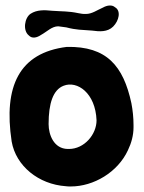

<svg xmlns="http://www.w3.org/2000/svg" viewBox="-20 -673 526 700"><path d="M399.4 -646.5C388.7 -656.2 371.1 -654.3 355.5 -645.5C333 -635.7 315.4 -622.1 293 -622.1C277.3 -622.1 279.3 -623 265.6 -625C228.5 -632.8 207 -630.9 168.9 -633.8C142.6 -636.7 114.3 -637.7 91.8 -623C69.3 -608.4 62.5 -561.5 85 -543.9C96.7 -531.2 114.3 -535.2 129.9 -545.9C151.4 -557.6 168.9 -577.1 192.4 -577.1L221.7 -573.2C258.8 -563.5 277.3 -564.5 315.4 -561.5C342.8 -557.6 372.1 -555.7 392.6 -576.2C414.1 -597.7 421.9 -633.8 399.4 -646.5ZM446.3 -125C459 -151.4 466.8 -179.7 466.8 -209V-216.8C466.8 -244.1 463.9 -271.5 459 -296.9C429.7 -432.6 369.1 -504.9 223.6 -502C49.8 -480.5 -7.8 -358.4 22.5 -157.2C38.1 -67.4 121.1 -1 219.7 5.9C225.6 6.8 231.4 6.8 238.3 6.8C321.3 6.8 409.2 -44.9 446.3 -125ZM157.2 -220.7C157.2 -296.9 173.8 -345.7 211.9 -360.4C261.7 -379.9 328.1 -334 332 -234.4C332 -182.6 287.1 -129.9 231.4 -129.9H226.6C176.8 -130.9 157.2 -180.7 157.2 -220.7Z"/></svg>

Font: Day Care
Style: Regular
Weight: 400
Designer: Noponies
Version: Version 1.000;PS 001.000;hotconv 1.0.88;makeotf.lib2.5.64775